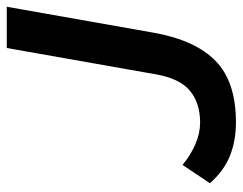

<svg xmlns="http://www.w3.org/2000/svg" viewBox="-95 -613 718 568"><g transform="rotate(-90 264.0 -329.0)"><path d="M186 10Q131 10 86.5 -8Q42 -26 6 -67L60 -148Q89 -124 121.5 -110Q154 -96 185 -96Q244 -96 280.5 -127Q317 -158 329 -232L406 -668H528L451 -232Q429 -110 367.5 -50Q306 10 186 10Z"/></g></svg>

Font: Gantari SemiBold
Style: Italic
Weight: 600
Italic angle: -10°
Designer: Anugrah Pasau
Foundry: Lafontype
Version: Version 1.000